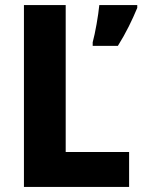

<svg xmlns="http://www.w3.org/2000/svg" viewBox="-20 -734 559 754"><path d="M74 0H487V-137H238V-714H74ZM519 -703V-714H370C366 -673 354 -604 344 -568V-554H443C475 -605 499 -655 519 -703Z"/></svg>

Font: Noto Sans Lao Looped SemiCondensed ExtraBold
Style: Regular
Weight: 800
Width: 4
Designer: Mark Frömberg, Ben Mitchell
Foundry: The Fontpad Ltd
Version: Version 1.002